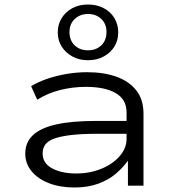

<svg xmlns="http://www.w3.org/2000/svg" viewBox="-20 -823 773 851"><path d="M310 8Q246 8 197 -11Q148 -30 120 -64Q92 -98 92 -142Q92 -192 126 -224Q160 -256 229 -271.5Q298 -287 405 -287H557V-230H410Q342 -230 295.5 -224.5Q249 -219 221 -209Q193 -199 181 -182.5Q169 -166 169 -143Q169 -99 211.5 -76.5Q254 -54 319 -54Q377 -54 428 -74.5Q479 -95 510 -130.5Q541 -166 541 -207V-325Q541 -382 493.5 -410Q446 -438 360 -438Q302 -438 246.5 -424Q191 -410 145 -381L118 -441Q151 -461 191.5 -474.5Q232 -488 276.5 -495.5Q321 -503 366 -503Q440 -503 496 -483Q552 -463 584 -422.5Q616 -382 616 -319V0H547V-110V-111Q527 -82 494.5 -54Q462 -26 416 -9Q370 8 310 8ZM370 -556Q331 -556 301 -572.5Q271 -589 253.5 -616.5Q236 -644 236 -679Q236 -715 253.5 -743Q271 -771 301 -787Q331 -803 370 -803Q409 -803 439.5 -787Q470 -771 487 -743Q504 -715 504 -679Q504 -644 487 -616.5Q470 -589 439.5 -572.5Q409 -556 370 -556ZM370 -600Q406 -600 429 -622Q452 -644 452 -681Q452 -717 429 -739Q406 -761 370 -761Q335 -761 311.5 -739Q288 -717 288 -681Q288 -644 311 -622Q334 -600 370 -600Z"/></svg>

Font: Nunito Sans 7pt Expanded Light
Style: Regular
Weight: 300
Width: 7
Designer: Vernon Adams
Foundry: Vernon Adams
Version: Version 3.101;gftools[0.9.27]